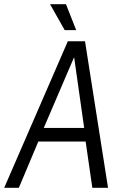

<svg xmlns="http://www.w3.org/2000/svg" viewBox="-32 -897 573 917"><path d="M484 0H409L377 -221H151L58 0H-12L292 -700H374ZM370 -286 322 -624 177 -286ZM332 -753H277L207 -877H283Z"/></svg>

Font: Gudea
Style: Italic
Weight: 400
Version: Version 1.002